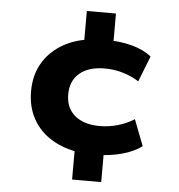

<svg xmlns="http://www.w3.org/2000/svg" viewBox="-52 -670 776 834"><g transform="rotate(5 335.5 -252.5)"><path d="M293 115V-41L321 -4Q248 -14 194.5 -46Q141 -78 111.5 -130.5Q82 -183 82 -252Q82 -320 111 -371.5Q140 -423 193 -456Q246 -489 317 -498L293 -461V-620H420V-470L388 -502Q449 -502 501 -488Q553 -474 586 -447L542 -335Q511 -355 472.5 -366.5Q434 -378 393 -378Q323 -378 283.5 -345Q244 -312 244 -252Q244 -193 283.5 -160Q323 -127 392 -127Q433 -127 472 -138.5Q511 -150 542 -170L586 -56Q551 -30 499 -16Q447 -2 386 -1L420 -32V115Z"/></g></svg>

Font: Nunito Sans 10pt SemiExpanded ExtraBold
Style: Regular
Weight: 800
Width: 6
Designer: Vernon Adams
Foundry: Vernon Adams
Version: Version 3.101;gftools[0.9.27]